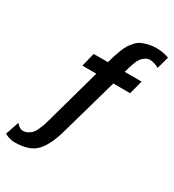

<svg xmlns="http://www.w3.org/2000/svg" viewBox="-301 -854 1073 1187"><g transform="rotate(30 236.0 -260.5)"><path d="M551.8 -716.8 528.3 -629.9Q492.2 -649.4 462.9 -649.4Q444.3 -649.4 428.7 -638.2Q413.1 -627 404.3 -614.7Q395.5 -602.5 385.7 -576.7Q376 -550.8 373.5 -541.5Q371.1 -532.2 364.3 -506.8H484.4L459 -409.2H338.9L223.6 -1Q192.4 110.4 144 160.6Q95.7 210.9 -8.8 210.9Q-43 210.9 -80.1 191.4L-47.9 94.7Q-22.5 124 -1 124Q19.5 124 36.1 114.3Q52.7 104.5 62 94.2Q71.3 84 82 60.1Q92.8 36.1 95.7 27.3Q98.6 18.6 106.4 -8.8L217.8 -409.2H118.2L142.6 -506.8H244.1Q253.9 -543 259.8 -561Q265.6 -579.1 276.9 -607.4Q288.1 -635.7 297.9 -650.4Q307.6 -665 324.2 -683.6Q340.8 -702.1 359.9 -710.9Q378.9 -719.7 405.8 -726.1Q432.6 -732.4 464.8 -732.4Q507.8 -732.4 551.8 -716.8Z"/></g></svg>

Font: FreeUniversal
Style: BoldItalic
Weight: 700
Italic angle: -11°
Version: Version 1.001 March 22, 2017